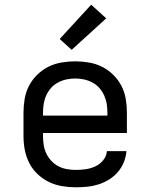

<svg xmlns="http://www.w3.org/2000/svg" viewBox="-20 -789 640 817"><path d="M302 8Q273 8 243.5 3Q214 -2 187.5 -15Q161 -28 139.5 -48.5Q118 -69 104.5 -95.5Q91 -122 85.5 -151Q80 -180 80 -210V-310Q80 -339 85 -368.5Q90 -398 103.5 -424Q117 -450 138.5 -471Q160 -492 186 -505Q212 -518 241.5 -523Q271 -528 300 -528Q329 -528 358.5 -523Q388 -518 414 -505Q440 -492 461.5 -471Q483 -450 496.5 -424Q510 -398 515 -368.5Q520 -339 520 -310V-223H163V-210Q163 -191 166 -172Q169 -153 177 -136Q185 -119 198.5 -104.5Q212 -90 228.5 -81.5Q245 -73 264 -69.5Q283 -66 302 -66Q324 -66 345 -69Q366 -72 385.5 -81Q405 -90 419 -107Q433 -124 435 -146H518Q516 -121 506.5 -98Q497 -75 481 -56.5Q465 -38 444 -25Q423 -12 399.5 -4.5Q376 3 351.5 5.5Q327 8 302 8ZM163 -297H437V-310Q437 -329 434 -347.5Q431 -366 423 -383.5Q415 -401 402.5 -415Q390 -429 373 -438Q356 -447 337.5 -451Q319 -455 300 -455Q281 -455 262.5 -451Q244 -447 227 -438Q210 -429 197.5 -415Q185 -401 177 -383.5Q169 -366 166 -347.5Q163 -329 163 -310ZM285 -577 234 -623 368 -769 432 -711Z"/></svg>

Font: Bmono
Style: Regular
Weight: 400
Monospace: yes
Designer: Belleve Invis
Foundry: Belleve Invis
Version: Version 11.2.2; ttfautohint (v1.8.2)